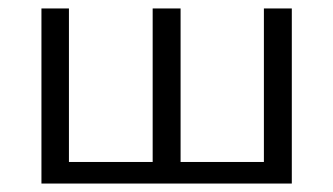

<svg xmlns="http://www.w3.org/2000/svg" viewBox="-20 -434 788 454"><path d="M110 0V-51H375V0ZM78 0V-414H143V0ZM604 0V-414H670V0ZM372 0V-51H637V0ZM341 0V-414H407V0Z"/></svg>

Font: Ysabeau Office
Style: Regular
Weight: 400
Designer: Christian Thalmann (Catharsis Fonts)
Version: Version 2.001;gftools[0.9.30]; featfreeze: tnum,lnum,ss02